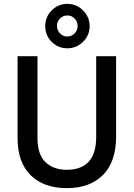

<svg xmlns="http://www.w3.org/2000/svg" viewBox="-20 -965 692 994"><path d="M290.5 -869Q275 -853 275 -831Q275 -809 290.5 -792.5Q306 -776 328.5 -776Q351 -776 366.5 -792.5Q382 -809 382 -831Q382 -853 366.5 -869Q351 -885 328.5 -885Q306 -885 290.5 -869ZM328.5 -945Q376 -945 410 -911Q444 -877 444 -829.5Q444 -782 410 -748.5Q376 -715 328.5 -715Q281 -715 247.5 -748.5Q214 -782 214 -829.5Q214 -877 247.5 -911Q281 -945 328.5 -945ZM581 -258Q581 -127 513 -59Q445 9 326 9Q207 9 139 -57.5Q71 -124 71 -250V-674H174V-251Q174 -165 215.5 -125.5Q257 -86 325 -86Q478 -86 478 -256V-674H581Z"/></svg>

Font: Hind Mysuru Medium
Style: Regular
Weight: 500
Designer: Manushi Parikh, Hitesh Malaviya
Foundry: Indian Type Foundry
Version: Version 0.703;PS 1.0;hotconv 1.0.86;makeotf.lib2.5.63406